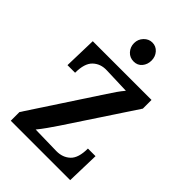

<svg xmlns="http://www.w3.org/2000/svg" viewBox="-215 -800 884 884"><g transform="rotate(45 227.0 -358.0)"><path d="M30.1 0V-56.5Q86.5 -141.9 142.3 -227.5Q198 -313.2 254.5 -398.6Q268.4 -420.2 280.7 -437.8Q293 -455.4 307.3 -472.3L178.6 -476.7Q137.1 -478.2 110.2 -452.5Q83.2 -426.8 83.2 -365.6H33.7L38.1 -525.9H420.6V-469.4L204.3 -141.9Q188.5 -118.4 172.5 -95.7Q156.6 -73 139.7 -52.4L277.2 -49.5Q318.7 -49.1 345.3 -74.3Q371.8 -99.4 371.8 -160.6H421.3L416.9 0ZM237.3 -592.6Q211.6 -592.6 195.1 -610.7Q178.6 -628.9 178.6 -654.2Q178.6 -679.5 196 -697.7Q213.4 -715.8 236.5 -715.8Q260.7 -715.8 276.7 -697.7Q292.6 -679.5 292.6 -654.2Q292.6 -628.9 277.6 -610.7Q262.6 -592.6 237.3 -592.6Z"/></g></svg>

Font: Parastoo
Style: Regular
Weight: 400
Foundry: Saber Rastikerdar (saber.rastikerdar@gmail.com)
Version: Version 3.000